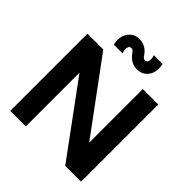

<svg xmlns="http://www.w3.org/2000/svg" viewBox="-255 -1148 1319 1319"><g transform="rotate(45 404.0 -488.5)"><path d="M241.2 -825.2Q226.1 -890.1 256.1 -933.6Q286.1 -977.1 339.8 -977.1Q402.8 -977.1 441.9 -918.9Q451.7 -899.9 469.2 -899.9Q487.3 -899.9 492.2 -918.9Q497.1 -938 486.8 -967.8H571.8Q586.9 -903.8 557.9 -860.4Q528.8 -816.9 472.2 -816.9Q412.1 -816.9 371.1 -875Q358.9 -894 344.2 -894Q326.2 -894 321 -874.5Q315.9 -855 326.2 -825.2ZM748 -750V0H594.2L210.9 -522V0H60.1V-750H213.9L598.1 -229V-750Z"/></g></svg>

Font: Oakes Grotesk
Style: Bold
Weight: 700
Designer: Samuel Oakes
Foundry: Samuel Oakes
Version: Version 1.0 | wf-rip DC20170320